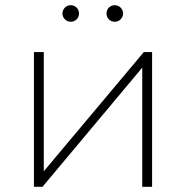

<svg xmlns="http://www.w3.org/2000/svg" viewBox="-20 -721 719 741"><path d="M144 0 529 -460V0H567V-520H535L149 -60V-520H111V0ZM423 -637C440 -637 455 -651 455 -669C455 -687 440 -701 423 -701C405 -701 391 -687 391 -669C391 -651 405 -637 423 -637ZM253 -637C271 -637 285 -651 285 -669C285 -687 271 -701 253 -701C236 -701 221 -687 221 -669C221 -651 236 -637 253 -637Z"/></svg>

Font: Montserrat-Alt1 ExtLt
Style: Regular
Weight: 200
Designer: Differentunic
Foundry: Differentunic
Version: Version 7.222